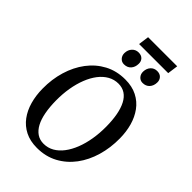

<svg xmlns="http://www.w3.org/2000/svg" viewBox="-306 -1190 1320 1320"><g transform="rotate(45 354.0 -529.5)"><path d="M318.5 10Q252 10 203.2 -14.8Q154.5 -39.5 122.5 -82.8Q90.5 -126 74.5 -183.2Q58.5 -240.5 58 -306Q57 -396.5 81.2 -477.2Q105.5 -558 152.2 -620Q199 -682 265.5 -717.5Q332 -753 416 -753Q482.5 -753 531.5 -728Q580.5 -703 612.2 -659.5Q644 -616 659.8 -559.8Q675.5 -503.5 676 -440Q677 -349 653.2 -267.8Q629.5 -186.5 583 -124.2Q536.5 -62 469.8 -26Q403 10 318.5 10ZM330.5 -42.5Q371.5 -42.5 406.2 -62.2Q441 -82 468.2 -118Q495.5 -154 514.5 -202.5Q533.5 -251 543.2 -309Q553 -367 552.5 -431Q552 -493.5 542.8 -543Q533.5 -592.5 515.2 -627.5Q497 -662.5 469 -681Q441 -699.5 403 -699.5Q362.5 -699.5 327.5 -679.8Q292.5 -660 265.2 -624.5Q238 -589 219 -540.8Q200 -492.5 190.2 -435Q180.5 -377.5 181 -314.5Q181.5 -251 191 -200.5Q200.5 -150 219.2 -115Q238 -80 265.8 -61.2Q293.5 -42.5 330.5 -42.5ZM335 -819.5Q312.5 -819.5 297.5 -836.2Q282.5 -853 283 -877.5Q284 -909 302.8 -929Q321.5 -949 349.5 -949Q377 -949 391.5 -933Q406 -917 405 -893.5Q404.5 -861 386 -840.2Q367.5 -819.5 335 -819.5ZM516 -819.5Q493.5 -819.5 478.5 -836.2Q463.5 -853 464 -877.5Q465 -909 483.2 -929Q501.5 -949 530 -949Q557 -949 571.8 -933Q586.5 -917 586 -893.5Q585.5 -861 566.8 -840.2Q548 -819.5 516 -819.5ZM321 -1069H604L593.5 -992H310.5Z"/></g></svg>

Font: Merriweather 20pt Medium
Style: Italic
Weight: 500
Italic angle: -7.8°
Version: Version 2.101